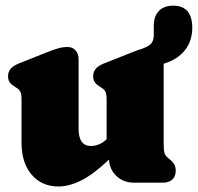

<svg xmlns="http://www.w3.org/2000/svg" viewBox="-20 -645 699 678"><path d="M56 -141V-292.5Q56 -313.5 51.5 -321.8Q47 -330 38 -335L32 -339Q20.5 -346 14.5 -354.2Q8.5 -362.5 8.5 -376Q8.5 -391 17.5 -402Q26.5 -413 48 -421.5L146 -460.5Q171.5 -470.5 187 -474.8Q202.5 -479 218.5 -479Q237 -479 247.2 -466.8Q257.5 -454.5 257.5 -435.5V-190.5Q257.5 -129.5 301 -129.5Q315 -129.5 328.5 -134.8Q342 -140 355.5 -152.5L356.5 -153.5V-292.5Q356.5 -313.5 352 -321.8Q347.5 -330 338.5 -335L333 -339Q321 -346 315 -354.2Q309 -362.5 309 -376Q309 -391 318 -402Q327 -413 348.5 -421.5L447 -460.5Q469.5 -469.5 482.5 -473L486 -474.5Q508.5 -483 515.8 -493.8Q523 -504.5 523 -521.5V-553.5Q523 -587.5 541 -606.2Q559 -625 591.5 -625Q626 -625 642.5 -604.8Q659 -584.5 659 -547.5Q659 -500.5 632.8 -467.5Q606.5 -434.5 558 -420V-138Q558 -113 561.2 -103.8Q564.5 -94.5 571 -89.5L577 -84.5Q588 -76 594.2 -66.2Q600.5 -56.5 600.5 -42Q600.5 -22 588.5 -11Q576.5 0 556 0H452.5Q416 0 391.2 -23.5Q366.5 -47 365 -81.5Q309.5 -29 266.8 -7.8Q224 13.5 186.5 13.5Q127 13.5 91.5 -28.5Q56 -70.5 56 -141Z"/></svg>

Font: Fraunces 72pt S100 Black
Style: Regular
Weight: 900
Version: Version 1.000; ttfautohint (v1.8.3)